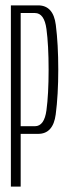

<svg xmlns="http://www.w3.org/2000/svg" viewBox="-20 -695 264 715"><path d="M20.5 0H57V-196.5H122Q178 -196.5 187.5 -269Q197 -341.5 197 -436Q197 -530 187.8 -602.5Q178.5 -675 122 -675H20.5ZM57 -225V-646.5H110Q145 -646.5 153 -586.8Q161 -527 161 -435.5Q161 -344 153 -284.5Q145 -225 110 -225Z"/></svg>

Font: Anybody ExtraCondensed ExtraLight
Style: Regular
Weight: 250
Width: 2
Version: Version 1.113;gftools[0.9.25]